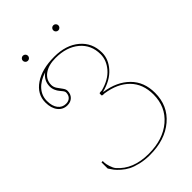

<svg xmlns="http://www.w3.org/2000/svg" viewBox="-265 -978 1070 1070"><g transform="rotate(-45 270.0 -443.5)"><path d="M126 -856Q120.1 -861.8 120.1 -870.1Q120.1 -878.4 126 -884.3Q131.8 -890.1 140.1 -890.1Q148.4 -890.1 154.3 -884.3Q160.2 -878.4 160.2 -870.1Q160.2 -861.8 154.3 -856Q148.4 -850.1 140.1 -850.1Q131.8 -850.1 126 -856ZM365.7 -856Q359.9 -861.8 359.9 -870.1Q359.9 -878.4 365.7 -884.3Q371.6 -890.1 379.9 -890.1Q388.2 -890.1 394 -884.3Q399.9 -878.4 399.9 -870.1Q399.9 -861.8 394 -856Q388.2 -850.1 379.9 -850.1Q371.6 -850.1 365.7 -856ZM162.6 -736.8Q111.8 -720.7 84.2 -689.5Q56.6 -658.2 56.6 -616.7Q56.6 -576.2 74.5 -553.2Q92.3 -530.3 121.1 -530.3Q142.1 -530.3 154.1 -542.5Q166 -554.7 166 -575.7Q166 -582 159.4 -590.8Q152.8 -599.6 145.3 -608.2Q137.7 -616.7 131.1 -631.6Q124.5 -646.5 124.5 -663.1Q124.5 -708.5 162.6 -736.8ZM259.8 -762.7Q352.1 -762.7 408.4 -715.1Q464.8 -667.5 464.8 -589.8Q464.8 -538.6 425.5 -494.4Q386.2 -450.2 314.9 -432.1V-430.2Q407.2 -416.5 461.2 -362.8Q515.1 -309.1 515.1 -222.7Q515.1 -121.6 442.1 -59.6Q369.1 2.4 250 2.4Q210 2.4 175.3 -5.9Q140.6 -14.2 118.7 -25.6Q96.7 -37.1 77.6 -54Q58.6 -70.8 49.3 -83Q40 -95.2 30.8 -109.9Q29.8 -111.8 29.8 -112.3V-160.2H40V-148.9Q40 -136.2 47.1 -114.3Q54.2 -92.3 63.5 -81.5Q127.4 -7.3 250 -7.3Q363.3 -7.3 432.9 -66.7Q502.4 -126 502.4 -222.7Q502.4 -305.2 452.6 -356Q402.8 -406.7 313.5 -419.9H305.2Q293.9 -419.9 293.9 -424.8V-437Q293.9 -441.9 305.2 -441.9H313.5Q381.8 -459.5 417.2 -500.7Q452.6 -542 452.6 -589.8Q452.6 -663.1 399.7 -707.8Q346.7 -752.4 259.8 -752.4Q204.1 -752.4 170.4 -728Q136.7 -703.6 136.7 -663.1Q136.7 -646 147.2 -630.6Q157.7 -615.2 168 -601.8Q178.2 -588.4 178.2 -575.7Q178.2 -549.8 162.4 -534.2Q146.5 -518.6 121.1 -518.6Q86.4 -518.6 65.4 -545.4Q44.4 -572.3 44.4 -616.7Q44.4 -682.1 103.5 -722.4Q162.6 -762.7 259.8 -762.7Z"/></g></svg>

Font: ZnikomitNo24
Style: Thin
Weight: 300
Designer: gluk
Foundry: gluk
Version: Version 0.55